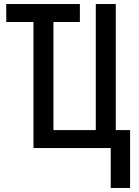

<svg xmlns="http://www.w3.org/2000/svg" viewBox="-20 -734 687 952"><path d="M529 198V0H146V-625H11V-714H376V-625H245V-89H455V-714H554V-89H625V198Z"/></svg>

Font: Noto Sans ExtraCondensed Medium
Style: Regular
Weight: 500
Width: 2
Designer: Monotype Design Team
Foundry: Monotype Imaging Inc.
Version: Version 2.013; ttfautohint (v1.8.4.7-5d5b)